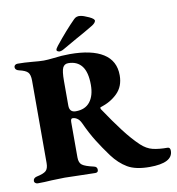

<svg xmlns="http://www.w3.org/2000/svg" viewBox="-93 -936 961 1041"><g transform="rotate(-10 387.5 -415.5)"><path d="M446 -79Q410 -128 382 -173Q354 -218 328 -275Q318 -297 304 -305Q293 -312 280 -312Q270 -312 270 -292V-98Q270 -68 286.5 -56Q303 -44 348 -34Q358 -32 362.5 -27Q367 -22 367 -13Q367 2 351 2L264 0L183 -2Q165 -2 111 0Q71 3 33 3Q27 3 21 -1.5Q15 -6 15 -12Q15 -29 34 -34Q73 -42 86.5 -54.5Q100 -67 100 -97V-551Q100 -583 88 -596.5Q76 -610 40 -618Q19 -623 19 -639Q19 -646 24.5 -650.5Q30 -655 39 -655Q75 -655 119 -651Q159 -647 182 -647Q201 -647 237 -651Q281 -657 326 -657Q446 -657 509.5 -617Q573 -577 573 -497Q573 -436 535 -398.5Q497 -361 442 -345Q439 -344 439 -340Q439 -336 441 -333Q491 -258 533 -203Q575 -148 615 -110Q646 -81 679.5 -73Q713 -65 760 -65Q775 -65 775 -46Q775 21 647 21Q570 21 526 -5Q482 -31 446 -79ZM410 -473Q410 -543 384 -576.5Q358 -610 309 -610Q288 -610 279 -591.5Q270 -573 270 -518V-384Q270 -346 305 -346Q357 -346 383.5 -380Q410 -414 410 -473ZM259 -691Q259 -698 271 -713Q331 -788 383 -840Q397 -854 418 -851Q435 -849 465 -835Q495 -821 492 -810Q489 -799 472 -788Q424 -759 376 -733L299 -689Q291 -684 283 -682Q275 -680 272 -681Q259 -684 259 -691Z"/></g></svg>

Font: EB Garamond ExtraBold
Style: Regular
Weight: 800
Designer: Georg Duffner and Octavio Pardo
Foundry: Georg Duffner
Version: Version 1.000